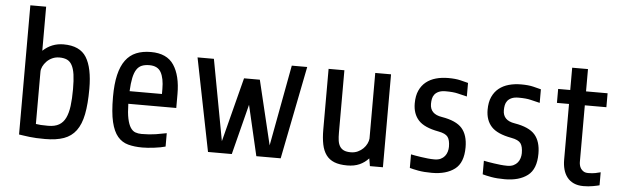

<svg xmlns="http://www.w3.org/2000/svg" viewBox="-46 -861 3326 1029"><g transform="rotate(5 1616.5 -346.5)"><path d="M434 -282Q434 -200 423 -144.5Q412 -89 387 -55.5Q362 -22 321.5 -7.5Q281 7 221 7Q194 7 174 6Q154 5 137.5 3Q121 1 107.5 -1Q94 -3 80 -5V-700H165V-463Q212 -507 276 -507Q364 -507 399 -450.5Q434 -394 434 -282ZM260 -435Q239 -435 221.5 -427Q204 -419 191.5 -406Q179 -393 172 -378.5Q165 -364 165 -350V-69Q176 -67 192 -66Q208 -65 231 -65Q267 -65 289.5 -78Q312 -91 324.5 -117Q337 -143 342 -181.5Q347 -220 347 -272Q347 -320 342.5 -351Q338 -382 327.5 -401Q317 -420 300.5 -427.5Q284 -435 260 -435Z M649 -220Q650 -171 656.5 -140.5Q663 -110 674 -93Q685 -76 700 -70.5Q715 -65 734 -65Q776 -65 810.5 -70.5Q845 -76 868 -81V-9Q844 -2 807.5 2.5Q771 7 744 7Q701 7 667.5 -2Q634 -11 611 -38Q588 -65 576 -115.5Q564 -166 564 -250Q564 -319 575.5 -368Q587 -417 610 -448Q633 -479 667 -493Q701 -507 746 -507Q832 -507 869.5 -450.5Q907 -394 907 -295V-220ZM744 -436Q720 -436 703 -429Q686 -422 675 -405Q664 -388 658 -359.5Q652 -331 650 -288H824V-315Q824 -372 806.5 -404Q789 -436 744 -436Z M1488 0H1357L1294 -271L1225 0H1097L997 -500H1085L1166 -64L1255 -410H1340L1423 -64L1504 -500H1587Z M1968 0 1961 -41Q1940 -18 1912 -5.5Q1884 7 1846 7Q1804 7 1776.5 -4Q1749 -15 1732.5 -37.5Q1716 -60 1709 -94Q1702 -128 1702 -174V-500H1787V-164Q1787 -140 1789.5 -122Q1792 -104 1800 -91Q1808 -78 1822 -71.5Q1836 -65 1859 -65Q1880 -65 1897 -73Q1914 -81 1926 -93Q1938 -105 1945 -119.5Q1952 -134 1953 -147V-500H2038V0Z M2470 -145Q2470 -62 2424.5 -27.5Q2379 7 2302 7Q2259 7 2229 1.5Q2199 -4 2182 -9V-82Q2191 -80 2205.5 -77.5Q2220 -75 2237 -72.5Q2254 -70 2272.5 -68Q2291 -66 2309 -66Q2329 -66 2342.5 -72.5Q2356 -79 2364.5 -89.5Q2373 -100 2377 -113.5Q2381 -127 2381 -140Q2381 -176 2368.5 -193Q2356 -210 2318 -217Q2241 -231 2209.5 -265.5Q2178 -300 2178 -356Q2178 -397 2191 -425.5Q2204 -454 2226.5 -472Q2249 -490 2279.5 -498.5Q2310 -507 2346 -507Q2385 -507 2411.5 -500.5Q2438 -494 2453 -490V-417Q2427 -423 2403 -429Q2379 -435 2338 -435Q2315 -435 2300.5 -428.5Q2286 -422 2278 -411.5Q2270 -401 2267.5 -388Q2265 -375 2265 -361Q2265 -306 2329 -296Q2407 -283 2438.5 -247Q2470 -211 2470 -145Z M2862 -145Q2862 -62 2816.5 -27.5Q2771 7 2694 7Q2651 7 2621 1.5Q2591 -4 2574 -9V-82Q2583 -80 2597.5 -77.5Q2612 -75 2629 -72.5Q2646 -70 2664.5 -68Q2683 -66 2701 -66Q2721 -66 2734.5 -72.5Q2748 -79 2756.5 -89.5Q2765 -100 2769 -113.5Q2773 -127 2773 -140Q2773 -176 2760.5 -193Q2748 -210 2710 -217Q2633 -231 2601.5 -265.5Q2570 -300 2570 -356Q2570 -397 2583 -425.5Q2596 -454 2618.5 -472Q2641 -490 2671.5 -498.5Q2702 -507 2738 -507Q2777 -507 2803.5 -500.5Q2830 -494 2845 -490V-417Q2819 -423 2795 -429Q2771 -435 2730 -435Q2707 -435 2692.5 -428.5Q2678 -422 2670 -411.5Q2662 -401 2659.5 -388Q2657 -375 2657 -361Q2657 -306 2721 -296Q2799 -283 2830.5 -247Q2862 -211 2862 -145Z M3087 -425V-120Q3087 -113 3089 -103.5Q3091 -94 3096.5 -85.5Q3102 -77 3111.5 -71Q3121 -65 3137 -65Q3160 -65 3176 -68.5Q3192 -72 3203 -75V-5Q3193 -2 3168.5 2.5Q3144 7 3117 7Q3087 7 3065 -3Q3043 -13 3029 -31Q3015 -49 3008.5 -73Q3002 -97 3002 -125V-425H2937V-500H3002V-620H3087V-500H3203V-425Z"/></g></svg>

Font: Share
Style: Regular
Weight: 400
Designer: Ralph du Carrois
Version: Version 1.001